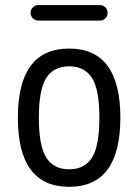

<svg xmlns="http://www.w3.org/2000/svg" viewBox="-20 -720 540 750"><path d="M129.9 -700.2H370.1Q382.8 -700.2 391.6 -691.4Q400.4 -682.6 400.4 -669.9Q400.4 -657.2 391.6 -648.4Q382.8 -639.6 370.1 -639.6H129.9Q117.2 -639.6 108.4 -648.4Q99.6 -657.2 99.6 -669.9Q99.6 -682.6 108.4 -691.4Q117.2 -700.2 129.9 -700.2ZM339.4 -415.5Q310.5 -460.9 250 -460.9Q189.5 -460.9 160.6 -415.5Q131.8 -370.1 131.8 -260.3Q131.8 -150.4 160.6 -104.5Q189.5 -58.6 250 -58.6Q310.5 -58.6 339.4 -104.5Q368.2 -150.4 368.2 -260.3Q368.2 -370.1 339.4 -415.5ZM450.2 -260.3Q450.2 9.8 250 9.8Q49.8 9.8 49.8 -260.3Q49.8 -530.3 250 -530.3Q450.2 -530.3 450.2 -260.3Z"/></svg>

Font: Rounded-X Mgen+ 2m regular
Style: Regular
Weight: 400
Designer: [Source Han Sans]
Ryoko NISHIZUKA  (kana & ideographs); Paul D. Hunt (Latin, Greek & Cyrillic); Wenlong ZHANG  (bopomofo
Version: Version 1.059.20150602